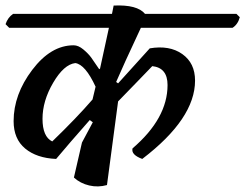

<svg xmlns="http://www.w3.org/2000/svg" viewBox="-24 -671 883 691"><path d="M483 -571Q417 -430 394 -376L401 -371Q499 -479 515 -497Q586 -509 632 -476.5Q678 -444 678 -381Q678 -244 488 -99Q447 -114 453 -137Q579 -245 579 -365Q579 -427 524 -433Q513 -421 468.5 -375.5Q424 -330 401 -306L361 -5Q329 4 297 -3.5Q265 -11 242 -32L271 -158L310 -231L299 -239Q224 -154 178 -99Q108 -102 66.5 -136.5Q25 -171 25 -235Q25 -331 92 -419.5Q159 -508 241 -508Q258 -508 276 -493Q294 -478 304.5 -463.5Q315 -449 333 -422L336 -424L368 -571H9L-4 -584Q4 -608 23 -621H379L385 -651Q470 -655 498 -621H827L839 -609Q832 -583 813 -571ZM164 -162Q252 -247 309 -313L320 -359Q283 -439 247 -444Q206 -439 167.5 -373.5Q129 -308 129 -243.5Q129 -179 164 -162Z"/></svg>

Font: Tillana Medium
Style: Regular
Weight: 500
Designer: Lipi Raval (Devanagari, Latin), Jonny Pinhorn (Latin)
Foundry: Indian Type Foundry
Version: Version 2.003;PS 1.0;hotconv 1.0.79;makeotf.lib2.5.61930; tt